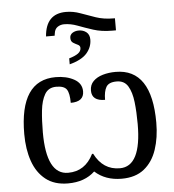

<svg xmlns="http://www.w3.org/2000/svg" viewBox="-59 -933 907 998"><g transform="rotate(-5 394.5 -434.5)"><path d="M208 -761Q217 -879 322 -879Q360 -879 396.5 -865.5Q433 -852 474 -838Q515 -824 566 -824H573V-761H553Q498 -761 455 -775Q412 -789 376.5 -802.5Q341 -816 307 -816Q288 -816 273 -806Q258 -796 255 -774L253 -761ZM318 -637Q349 -646 365 -657.5Q381 -669 381 -686Q381 -698 369 -703.5Q357 -709 345 -716.5Q333 -724 333 -742Q333 -759 347 -768Q361 -777 380 -777Q403 -777 419.5 -764Q436 -751 436 -725Q436 -686 409 -654.5Q382 -623 318 -606ZM256 10Q185 10 139.5 -26Q94 -62 72.5 -124Q51 -186 51 -265Q51 -546 239 -546Q295 -546 335 -524Q375 -502 375 -460Q375 -406 306 -406Q306 -456 292.5 -476Q279 -496 238 -496Q197 -496 178 -463.5Q159 -431 153.5 -379Q148 -327 148 -266Q148 -45 261 -45Q350 -45 393 -132H399Q443 -45 531 -45Q643 -45 643 -266Q643 -329 637 -381Q631 -433 612 -464.5Q593 -496 553 -496Q512 -496 498.5 -473Q485 -450 485 -406Q416 -406 416 -460Q416 -490 435 -509Q454 -528 485 -537Q516 -546 552 -546Q740 -546 740 -265Q740 -187 719 -124.5Q698 -62 653 -26Q608 10 536 10Q451 10 396 -40Q343 10 256 10Z"/></g></svg>

Font: NotoSerif-Regular
Style: Regular
Weight: 400
Designer: Monotype Design Team
Foundry: Monotype Imaging Inc.
Version: Version 2.007; ttfautohint (v1.8) -l 8 -r 50 -G 200 -x 14 -D